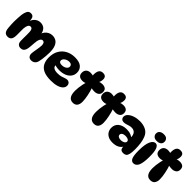

<svg xmlns="http://www.w3.org/2000/svg" viewBox="299 -2149 3536 3536"><g transform="rotate(45 2067.0 -380.5)"><path d="M533 -458Q543 -499 568.5 -532Q594 -565 631.5 -584.5Q669 -604 714 -604Q767 -604 808.5 -579Q850 -554 874 -497Q898 -440 898 -345Q898 -298 894 -250Q890 -202 884 -161Q878 -120 871 -92Q859 -46 829.5 -22.5Q800 1 757 1Q717 1 694 -23.5Q671 -48 671 -93Q671 -111 676 -141Q681 -171 687 -206Q693 -241 698 -275Q703 -309 703 -334Q703 -371 689 -391.5Q675 -412 650 -412Q618 -412 598.5 -374Q579 -336 575 -264Q571 -207 567 -162.5Q563 -118 553 -89Q541 -54 519 -37Q497 -20 460 -20Q420 -20 395.5 -44Q371 -68 369 -120Q368 -151 368.5 -194Q369 -237 369.5 -279Q370 -321 368 -349Q366 -393 352 -413.5Q338 -434 311 -434Q282 -434 265 -404.5Q248 -375 243 -322Q242 -297 242 -261Q242 -225 242.5 -189.5Q243 -154 242 -130Q240 -61 214.5 -31Q189 -1 144 -1Q93 -1 68.5 -30.5Q44 -60 38 -125Q34 -166 32 -206.5Q30 -247 30 -288Q30 -329 33 -376Q36 -423 40 -466Q48 -528 70 -570Q92 -612 142 -612Q187 -612 206.5 -583.5Q226 -555 226 -496Q226 -476 223 -459L220 -479Q240 -544 286 -580.5Q332 -617 389 -617Q461 -617 502 -571.5Q543 -526 547 -446Z M1275 8Q1155 8 1084 -25Q1013 -58 981 -120Q949 -182 949 -268Q949 -377 993.5 -453.5Q1038 -530 1115.5 -571Q1193 -612 1291 -612Q1408 -612 1462.5 -564Q1517 -516 1517 -438Q1517 -377 1483.5 -331.5Q1450 -286 1390.5 -261.5Q1331 -237 1254 -237Q1216 -237 1180.5 -243.5Q1145 -250 1117 -261L1141 -314Q1138 -290 1138 -266Q1138 -216 1172.5 -195Q1207 -174 1269 -174Q1325 -174 1363 -185.5Q1401 -197 1429.5 -208Q1458 -219 1484 -219Q1501 -219 1518 -210.5Q1535 -202 1546.5 -184.5Q1558 -167 1558 -138Q1558 -97 1526 -64Q1494 -31 1431 -11.5Q1368 8 1275 8ZM1217 -336Q1271 -336 1308 -361Q1345 -386 1345 -422Q1345 -448 1327 -464Q1309 -480 1276 -480Q1241 -480 1211 -466.5Q1181 -453 1163 -432Q1145 -411 1145 -385Q1145 -361 1164 -348.5Q1183 -336 1217 -336Z M1770 -602H1757Q1753 -646 1760 -685.5Q1767 -725 1791 -749.5Q1815 -774 1859 -774Q1904 -774 1924.5 -752.5Q1945 -731 1945 -692Q1945 -637 1921 -598L1910 -600Q1950 -619 1998 -619Q2048 -619 2078 -596.5Q2108 -574 2108 -520Q2108 -470 2073.5 -443.5Q2039 -417 1987 -417Q1966 -417 1942.5 -419.5Q1919 -422 1897 -428L1905 -442Q1917 -410 1928 -369.5Q1939 -329 1948 -286Q1957 -243 1962 -201.5Q1967 -160 1967 -128Q1967 -64 1938.5 -27Q1910 10 1851 10Q1813 10 1788.5 -5.5Q1764 -21 1750 -47Q1736 -73 1730.5 -107Q1725 -141 1725 -177Q1725 -214 1730 -259.5Q1735 -305 1745.5 -354.5Q1756 -404 1769 -449L1782 -426Q1745 -400 1690 -400Q1637 -400 1607.5 -425Q1578 -450 1578 -501Q1578 -555 1610 -584.5Q1642 -614 1697 -614Q1718 -614 1737 -610.5Q1756 -607 1770 -602Z M2318 -602H2305Q2301 -646 2308 -685.5Q2315 -725 2339 -749.5Q2363 -774 2407 -774Q2452 -774 2472.5 -752.5Q2493 -731 2493 -692Q2493 -637 2469 -598L2458 -600Q2498 -619 2546 -619Q2596 -619 2626 -596.5Q2656 -574 2656 -520Q2656 -470 2621.5 -443.5Q2587 -417 2535 -417Q2514 -417 2490.5 -419.5Q2467 -422 2445 -428L2453 -442Q2465 -410 2476 -369.5Q2487 -329 2496 -286Q2505 -243 2510 -201.5Q2515 -160 2515 -128Q2515 -64 2486.5 -27Q2458 10 2399 10Q2361 10 2336.5 -5.5Q2312 -21 2298 -47Q2284 -73 2278.5 -107Q2273 -141 2273 -177Q2273 -214 2278 -259.5Q2283 -305 2293.5 -354.5Q2304 -404 2317 -449L2330 -426Q2293 -400 2238 -400Q2185 -400 2155.5 -425Q2126 -450 2126 -501Q2126 -555 2158 -584.5Q2190 -614 2245 -614Q2266 -614 2285 -610.5Q2304 -607 2318 -602Z M3165 10Q3113 10 3096 -16.5Q3079 -43 3079 -101L3094 -96Q3040 13 2886 13Q2816 13 2770 -12Q2724 -37 2701.5 -77.5Q2679 -118 2679 -167Q2679 -251 2740 -300Q2801 -349 2902 -349Q2965 -349 3012.5 -330Q3060 -311 3092 -277L3064 -279Q3062 -363 3031 -398.5Q3000 -434 2942 -434Q2914 -434 2885 -425.5Q2856 -417 2827.5 -408Q2799 -399 2770 -399Q2734 -399 2714 -419Q2694 -439 2694 -471Q2694 -515 2732 -550Q2770 -585 2832.5 -605.5Q2895 -626 2968 -626Q3062 -626 3130.5 -589Q3199 -552 3228 -476Q3251 -419 3261 -347.5Q3271 -276 3271 -195Q3271 -114 3260 -69.5Q3249 -25 3225.5 -7.5Q3202 10 3165 10ZM2962 -128Q2986 -128 3009.5 -135Q3033 -142 3049.5 -156Q3066 -170 3066 -191Q3066 -210 3053 -222.5Q3040 -235 3018 -240.5Q2996 -246 2971 -246Q2928 -246 2902.5 -229Q2877 -212 2877 -185Q2877 -159 2900 -143.5Q2923 -128 2962 -128Z M3451 -767Q3507 -767 3531.5 -740Q3556 -713 3556 -677Q3556 -633 3526 -609Q3496 -585 3441 -585Q3389 -585 3362.5 -611.5Q3336 -638 3336 -673Q3336 -720 3368 -743.5Q3400 -767 3451 -767ZM3460 -544Q3505 -544 3530.5 -484Q3556 -424 3556 -293Q3556 -132 3524.5 -61Q3493 10 3428 10Q3378 10 3354.5 -42.5Q3331 -95 3331 -226Q3331 -387 3367 -465.5Q3403 -544 3460 -544Z M3787 -602H3774Q3770 -646 3777 -685.5Q3784 -725 3808 -749.5Q3832 -774 3876 -774Q3921 -774 3941.5 -752.5Q3962 -731 3962 -692Q3962 -637 3938 -598L3927 -600Q3967 -619 4015 -619Q4065 -619 4095 -596.5Q4125 -574 4125 -520Q4125 -470 4090.5 -443.5Q4056 -417 4004 -417Q3983 -417 3959.5 -419.5Q3936 -422 3914 -428L3922 -442Q3934 -410 3945 -369.5Q3956 -329 3965 -286Q3974 -243 3979 -201.5Q3984 -160 3984 -128Q3984 -64 3955.5 -27Q3927 10 3868 10Q3830 10 3805.5 -5.5Q3781 -21 3767 -47Q3753 -73 3747.5 -107Q3742 -141 3742 -177Q3742 -214 3747 -259.5Q3752 -305 3762.5 -354.5Q3773 -404 3786 -449L3799 -426Q3762 -400 3707 -400Q3654 -400 3624.5 -425Q3595 -450 3595 -501Q3595 -555 3627 -584.5Q3659 -614 3714 -614Q3735 -614 3754 -610.5Q3773 -607 3787 -602Z"/></g></svg>

Font: DynaPuff SemiBold
Style: Regular
Weight: 600
Designer: Toshi Omagari, Jennifer Daniel
Foundry: Google Fonts
Version: Version 2.000